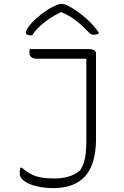

<svg xmlns="http://www.w3.org/2000/svg" viewBox="-20 -954 640 994"><path d="M262 -30Q300 -30 333.5 -39.5Q367 -49 395 -72Q407 -91 414 -112Q421 -133 424 -161.5Q427 -190 427 -230Q427 -286 427 -342.5Q427 -399 427 -455Q427 -511 427 -567.5Q427 -624 427 -680L441 -640L417 -664L457 -650Q419 -650 381.5 -650Q344 -650 308 -650Q272 -650 237.5 -650Q203 -650 170 -650Q156 -650 147.5 -654.5Q139 -659 135.5 -667Q132 -675 132 -684Q132 -689 133 -693Q134 -697 135 -700Q172 -700 209.5 -700Q247 -700 285 -700Q323 -700 361 -700Q399 -700 437 -700Q451 -700 459.5 -697.5Q468 -695 472.5 -690Q477 -685 477 -677Q477 -621 477 -564.5Q477 -508 477 -451.5Q477 -395 477 -338.5Q477 -282 477 -226Q476 -166 462.5 -120Q449 -74 422 -43Q395 -12 353 4Q311 20 254 20Q224 20 193 15Q162 10 136.5 0Q111 -10 95 -26Q91 -30 88 -35Q85 -40 83.5 -46.5Q82 -53 82 -60Q82 -67 83 -73.5Q84 -80 86 -86H92Q119 -64 142 -52Q165 -40 193.5 -35Q222 -30 262 -30ZM290 -934Q292 -934 293.5 -934Q295 -934 296.5 -934Q298 -934 299 -934Q306 -934 317 -931Q328 -928 354 -912Q369 -903 387.5 -889.5Q406 -876 425 -859.5Q444 -843 461.5 -823.5Q479 -804 493 -782Q486 -778 479.5 -776Q473 -774 464 -774Q455 -774 448.5 -778.5Q442 -783 429 -797Q401 -827 366 -853Q331 -879 272 -902L330 -891Q314 -891 297.5 -891Q281 -891 264 -891L322 -903Q256 -875 212.5 -840.5Q169 -806 146 -771H140Q130 -771 124.5 -773Q119 -775 116.5 -778.5Q114 -782 114 -787Q114 -792 120.5 -804.5Q127 -817 143 -834Q158 -850 174.5 -864.5Q191 -879 209.5 -892Q228 -905 248 -916Q268 -927 290 -934Z"/></svg>

Font: Recursive Monospace Casual Light
Style: Regular
Weight: 300
Version: Version 1.047